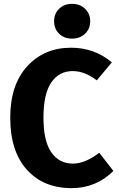

<svg xmlns="http://www.w3.org/2000/svg" viewBox="-20 -957 615 994"><path d="M286 -911.5Q312 -937 353 -937Q394 -937 420.5 -911.5Q447 -886 447 -847Q447 -808 420.5 -782.5Q394 -757 353 -757Q312 -757 286 -782.5Q260 -808 260 -847Q260 -886 286 -911.5ZM348 -710Q469 -710 559 -634L481 -541Q419 -589 356 -589Q286 -589 245.5 -530Q205 -471 205 -348Q205 -227 245.5 -168.5Q286 -110 358 -110Q420 -110 494 -166L567 -72Q478 17 350 17Q205 17 119 -78.5Q33 -174 33 -348Q33 -518 121 -614Q209 -710 348 -710Z"/></svg>

Font: Fira Sans
Style: Bold
Weight: 700
Designer: bBox Type GmbH & Carrois Corporate GbR & Edenspiekermann AG
Foundry: bBox Type GmbH & Carrois Corporate GbR & Edenspiekermann AG
Version: Version 4.301;PS 004.301;hotconv 1.0.88;makeotf.lib2.5.64775